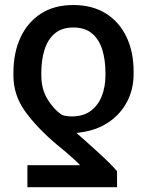

<svg xmlns="http://www.w3.org/2000/svg" viewBox="-20 -573 593 776"><path d="M453.1 183.6H90.8V94.7H303.7Q297.4 87.4 281.5 72.8Q265.6 58.1 246.1 41.5Q226.6 24.9 209.5 11.2Q132.3 -53.7 83.3 -120.4Q34.2 -187 34.2 -268.6V-278.3Q34.2 -359.4 62.7 -421.1Q91.3 -482.9 145.3 -517.8Q199.2 -552.7 276.4 -552.7Q353 -552.7 407.7 -518.6Q462.4 -484.4 491.2 -423.8Q520 -363.3 520 -283.7V-273.9Q520 -212.9 493.9 -162.6Q467.8 -112.3 419.9 -79.6Q372.1 -46.9 307.1 -38.1Q300.3 -37.1 297.4 -36.6Q294.4 -36.1 288.6 -36.1Q308.6 -18.6 330.8 1.2Q353 21 375.2 41.3Q397.5 61.5 417.5 81.1Q437.5 100.6 453.1 119.1ZM406.2 -268.6V-278.3Q406.2 -330.1 393.6 -371.6Q380.9 -413.1 352.3 -437.5Q323.7 -461.9 276.4 -461.9Q230.5 -461.9 201.9 -438Q173.3 -414.1 160.2 -372.6Q147 -331.1 147 -278.3V-268.6Q147 -211.9 172.9 -170.4Q198.7 -128.9 231.9 -107.9Q240.7 -105 249.8 -103.8Q258.8 -102.5 270 -102.5Q317.9 -102.5 347.9 -125.7Q377.9 -148.9 392.1 -186.5Q406.2 -224.1 406.2 -268.6Z"/></svg>

Font: Inter 28pt Medium
Style: Regular
Weight: 500
Designer: Rasmus Andersson
Foundry: rsms
Version: Version 4.001;git-66647c0bb